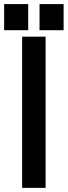

<svg xmlns="http://www.w3.org/2000/svg" viewBox="-39 -887 327 927"><path d="M97.2 -867.2V-741.2H-19V-867.2ZM268.1 -867.2V-741.2H151.9V-867.2ZM181.2 -710V20H67.9V-710Z"/></svg>

Font: D-DIN-PRO SemiBold
Style: Bold
Weight: 600
Designer: datto
Foundry: CyberFei
Version: Version 1.000;hotconv 1.0.109;makeotfexe 2.5.65596